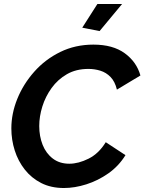

<svg xmlns="http://www.w3.org/2000/svg" viewBox="-20 -938 725 964"><path d="M301 6Q236 6 187 -19Q138 -44 104.5 -86.5Q71 -129 54 -182.5Q37 -236 37 -293Q37 -368 67 -442Q97 -516 152 -578Q207 -640 282.5 -677Q358 -714 449 -714Q547 -714 606.5 -670.5Q666 -627 685 -559L567 -488Q557 -529 535 -551.5Q513 -574 484 -583Q455 -592 424 -592Q362 -592 316 -565.5Q270 -539 239 -496Q208 -453 192.5 -403Q177 -353 177 -305Q177 -254 194 -211Q211 -168 245 -142Q279 -116 328 -116Q374 -116 425 -141.5Q476 -167 511 -224L610 -159Q576 -104 524 -67.5Q472 -31 413.5 -12.5Q355 6 301 6ZM480 -782 393 -799 469 -918H593Z"/></svg>

Font: Raleway
Style: Bold Italic
Weight: 700
Italic angle: -12°
Designer: Matt McInerney, Pablo Impallari, Rodrigo Fuenzalida
Foundry: Matt McInerney, Pablo Impallari, Rodrigo Fuenzalida
Version: Version 4.101;RELEASE